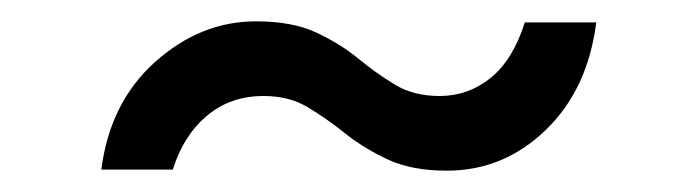

<svg xmlns="http://www.w3.org/2000/svg" viewBox="-20 -380 647 180"><path d="M227 -290Q196 -290 174 -271.5Q152 -253 142 -221H75Q83 -284 125.5 -322Q168 -360 220 -360Q254 -360 276.5 -349.5Q299 -339 316 -325Q333 -311 350.5 -300.5Q368 -290 392 -290Q419 -290 440 -307Q461 -324 472 -359H539Q531 -296 491.5 -258Q452 -220 399 -220Q366 -220 343.5 -230.5Q321 -241 303.5 -255Q286 -269 268.5 -279.5Q251 -290 227 -290Z"/></svg>

Font: Kosmopol Plus Jakarta Sans Italic It
Style: Regular
Weight: 400
Italic angle: -8.04999°
Designer: Gumpita Rahayu
Foundry: Tokotype
Version: Version 2.006